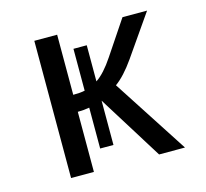

<svg xmlns="http://www.w3.org/2000/svg" viewBox="-83 -621 765 714"><g transform="rotate(-15 300.0 -264.0)"><path d="M106.4 -528.3H194.3V-296.9Q222.2 -296.9 239.3 -300.8V-461.9H290.5V-322.8Q322.8 -344.2 357.9 -397L445.8 -528.3H540.5L430.2 -369.6Q392.1 -315.4 356.9 -290L544.9 0H445.3L290.5 -248.5V-78.1H239.3V-235.4Q217.8 -231.4 194.3 -231.4V0H106.4Z"/></g></svg>

Font: Cousine
Style: Regular
Weight: 400
Monospace: yes
Designer: Steve Matteson
Foundry: Ascender Corporation
Version: Version 1.20